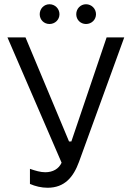

<svg xmlns="http://www.w3.org/2000/svg" viewBox="-20 -876 615 904"><path d="M213 -763C239 -763 260 -783 260 -809C260 -835 239 -856 213 -856C187 -856 167 -835 167 -809C167 -783 187 -763 213 -763ZM385 -763C411 -763 432 -783 432 -809C432 -835 411 -856 385 -856C359 -856 339 -835 339 -809C339 -783 359 -763 385 -763ZM204 8C285 8 326 -43 352 -114L565 -700H482L316 -210H305L100 -700H15L270 -110C257 -81 229 -65 193 -65C171 -65 147 -72 121 -81V-10C146 1 175 8 204 8Z"/></svg>

Font: Fixel Text Regular
Style: Regular
Weight: 400
Width: 4
Designer: AlfaBravo + MacPaw
Foundry: Kyrylo Tkachov, Marchela Mozhyna, Serhii Makarenko, Maria Weinstein, Zakhar Kryvoshyya
Version: Version 1.211